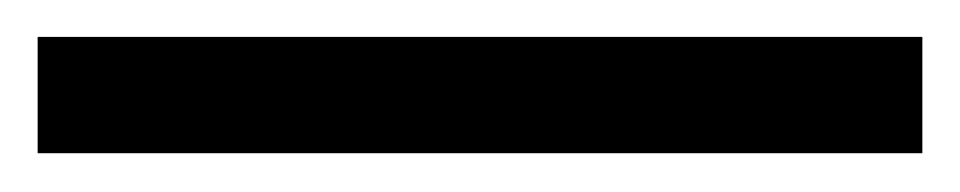

<svg xmlns="http://www.w3.org/2000/svg" viewBox="-20 22 510 102"><path d="M0 103.4V41.6H470V103.4Z"/></svg>

Font: Literata 36pt Medium
Style: Regular
Weight: 500
Designer: Latin by Veronika Burian and Jose Scaglione. Greek by Irene Vlachou. Cyrillic by Vera Evstafieva.
Foundry: TypeTogether
Version: Version 3.002